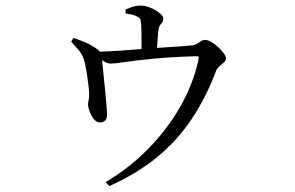

<svg xmlns="http://www.w3.org/2000/svg" viewBox="-20 -590 1040 678"><path d="M231.2 -442.8 239.3 -456Q257.6 -450 276 -442.6Q294.3 -435.1 309 -425.9Q327.3 -414.8 333.1 -406.7Q339 -398.6 340 -382.3Q341 -376.2 342.7 -356.2Q344.4 -336.3 347.2 -310.1Q350.1 -283.9 352.6 -257.9Q355 -231.8 356.6 -212.1Q358.2 -192.4 358.2 -186.5Q358.2 -171.7 352 -165Q345.8 -158.2 334.1 -157.4Q322 -157.4 312.3 -168.4Q302.6 -179.3 297.1 -194.3Q291.5 -209.3 290.8 -220.9Q290.8 -226.9 293 -236.6Q295.3 -246.3 294.8 -256.7Q295 -266.2 293.2 -281.6Q291.4 -297.1 288.9 -314.9Q286.4 -332.7 283.6 -348.2Q280.8 -363.8 278.1 -373.2Q272.3 -396.2 259.2 -411.4Q246.2 -426.6 231.2 -442.8ZM316.4 -393.5 316.6 -406.5Q342.3 -407.7 375.4 -409.4Q408.5 -411.1 442.7 -414Q476.9 -416.9 505.2 -418.7Q531.6 -420.7 561.2 -422.6Q590.9 -424.5 618.1 -426.3Q645.2 -428.2 662.4 -430.5Q669.8 -431.7 676.7 -436.1Q683.5 -440.6 690.4 -444.9Q697.3 -449.2 703.4 -449.2Q712.8 -449.2 725.7 -442.1Q738.5 -434.9 750.2 -423.8Q761.9 -412.8 769.8 -402.1Q777.8 -391.4 777.8 -384.4Q777.8 -376.3 771 -369.9Q764.2 -363.4 755.8 -356.6Q747.3 -349.7 743.7 -341.5Q708 -246.2 657.3 -170.3Q606.6 -94.4 535.7 -35.8Q464.8 22.8 365.9 67.3L353.2 52.9Q436.5 3.7 503.3 -64.4Q570.1 -132.5 616 -212.4Q661.9 -292.4 680.6 -377.7Q682.6 -387.1 681 -389.4Q679.4 -391.7 671 -391.5Q578.2 -388.5 516.3 -382.2Q454.5 -375.9 419.6 -370.7Q384.8 -365.4 371.9 -365.4Q359.2 -365.4 348.1 -372.7Q337.1 -380.1 316.4 -393.5ZM423.5 -542.7V-556.4Q436.7 -562.2 449.2 -566.3Q461.7 -570.4 475 -570.4Q493.5 -570.4 512 -562.4Q530.5 -554.5 543.6 -543.8Q556.6 -533.2 556.6 -524.6Q556.6 -512.9 549.1 -506.1Q541.6 -499.3 539 -481.3Q537.4 -464.5 535.6 -437.8Q533.9 -411.1 533.9 -395.5L479.7 -394Q479.7 -400 479.7 -421.1Q479.7 -442.2 479.6 -466.2Q479.5 -490.3 478.5 -503.8Q477.5 -517 475.6 -521.9Q473.7 -526.9 464.5 -531.5Q456.9 -535.6 446.1 -538.2Q435.3 -540.8 423.5 -542.7Z"/></svg>

Font: Early Summer Mincho VF
Style: Regular
Weight: 250
Designer: GuiWonder
Version: Version 1.002